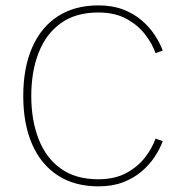

<svg xmlns="http://www.w3.org/2000/svg" viewBox="-20 -675 678 701"><path d="M94.2 -324.7Q94.2 -414.1 121.1 -482.7Q147.9 -551.3 202.1 -590.3Q256.3 -629.4 338.9 -629.4Q398.4 -629.4 440.4 -606.9Q482.4 -584.5 509 -550.3Q535.6 -516.1 547.9 -481L574.2 -490.2Q564 -518.1 544.9 -547.1Q525.9 -576.2 497.1 -600.8Q468.3 -625.5 429.2 -640.4Q390.1 -655.3 339.8 -655.3Q252 -655.3 190.7 -615.2Q129.4 -575.2 97.2 -501Q64.9 -426.8 64.9 -324.7Q64.9 -222.7 97.2 -148.7Q129.4 -74.7 190.7 -34.7Q252 5.4 339.8 5.4Q390.1 5.4 429.2 -9.5Q468.3 -24.4 497.1 -49.1Q525.9 -73.7 544.9 -102.8Q564 -131.8 574.2 -159.7L547.9 -168.9Q535.6 -133.8 509 -99.6Q482.4 -65.4 440.4 -43Q398.4 -20.5 338.9 -20.5Q256.3 -20.5 202.1 -59.3Q147.9 -98.1 121.1 -167Q94.2 -235.8 94.2 -324.7Z"/></svg>

Font: Estedad-FD VF
Style: Regular
Weight: 100
Designer: Amin Abedi
Version: Version 7.3